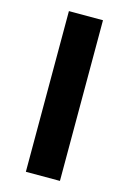

<svg xmlns="http://www.w3.org/2000/svg" viewBox="-111 -769 554 824"><g transform="rotate(15 165.5 -357.0)"><path d="M89.8 0V-713.9H241.2V0Z"/></g></svg>

Font: Zoram GWebM
Style: Bold
Weight: 700
Foundry: Ascender Corporation
Version: Version 1.000